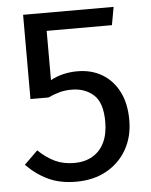

<svg xmlns="http://www.w3.org/2000/svg" viewBox="-50 -711 602 765"><g transform="rotate(-5 250.5 -328.5)"><path d="M71 -669H433L420 -597H159V-400Q185 -414 212 -420Q239 -426 266 -426Q323 -426 365.5 -400.5Q408 -375 432 -328Q456 -281 456 -214Q456 -148 427 -97Q398 -46 346 -17Q294 12 224 12Q160 12 112.5 -10.5Q65 -33 26 -73L80 -126Q112 -95 146 -79Q180 -63 223 -63Q265 -63 296 -81Q327 -99 343.5 -133Q360 -167 360 -216Q360 -293 325 -324Q290 -355 238 -355Q211 -355 189 -349Q167 -343 143 -332H71Z"/></g></svg>

Font: Fira Sans Variable
Style: Regular
Weight: 400
Designer: Carrois Corporate & Edenspiekermann AG
Foundry: Carrois Corporate GbR & Edenspiekermann AG
Version: Version 4.202